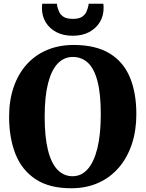

<svg xmlns="http://www.w3.org/2000/svg" viewBox="-20 -992 776 1023"><path d="M363 11Q245.5 12 171.5 -36Q97.5 -84 63 -170Q28.5 -256 28.5 -370Q28.5 -457.5 52.8 -528Q77 -598.5 122.2 -648.8Q167.5 -699 231 -725.8Q294.5 -752.5 374 -752.5Q491.5 -752 565 -706.8Q638.5 -661.5 672.5 -579Q706.5 -496.5 706.5 -384Q706.5 -296.5 682.5 -224.2Q658.5 -152 613.5 -99.5Q568.5 -47 505 -18.2Q441.5 10.5 363 11ZM367 -53Q413.5 -53 447 -90.5Q480.5 -128 498.8 -201.8Q517 -275.5 517 -383Q517 -493 499.2 -560Q481.5 -627 448.2 -657.8Q415 -688.5 368 -688.5Q321.5 -688.5 288 -654Q254.5 -619.5 236.2 -548.8Q218 -478 218 -370.5Q218 -261.5 235.8 -191.2Q253.5 -121 287 -87Q320.5 -53 367 -53ZM367.5 -801.5Q317 -801.5 280 -821Q243 -840.5 223.2 -873.8Q203.5 -907 203.5 -948.5Q203.5 -955 204 -961Q204.5 -967 205 -972H283.5Q283.5 -970 283.8 -966.5Q284 -963 284.5 -960Q288 -946 294.8 -930Q301.5 -914 318.2 -902.8Q335 -891.5 367.5 -891.5Q400.5 -891.5 417 -902.5Q433.5 -913.5 440.5 -929.8Q447.5 -946 450.5 -960Q451.5 -963 451.8 -966.5Q452 -970 452 -972H530.5Q531.5 -967 531.8 -961.2Q532 -955.5 532 -949Q532 -907.5 512 -874.2Q492 -841 455.2 -821.2Q418.5 -801.5 367.5 -801.5Z"/></svg>

Font: Merriweather 24pt Black
Style: Regular
Weight: 900
Designer: Eben Sorkin
Foundry: Eben Sorkin
Version: Version 2.100